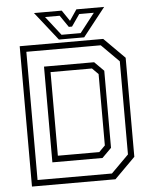

<svg xmlns="http://www.w3.org/2000/svg" viewBox="-58 -906 760 954"><g transform="rotate(-5 322.0 -429.0)"><path d="M62.5 0V-700H479L582 -597V-103L479 0ZM204 -141.5H410.5L441 -172V-528L410.5 -558.5H204ZM93 -30H464L551.5 -117.5V-582L464 -669.5H93ZM174 -111V-588.5H424L470.5 -542V-157.5L424 -111ZM259.5 -716 147.5 -858H286L322.5 -804L359 -858H497.5L385.5 -716ZM274.5 -738.5H370L444 -833.5H371L330 -774.5H314L273.5 -833.5H200.5Z"/></g></svg>

Font: Tourney Thin Light
Style: Regular
Weight: 300
Version: Version 1.015